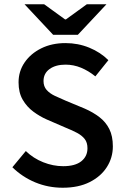

<svg xmlns="http://www.w3.org/2000/svg" viewBox="-20 -868 585 900"><path d="M274 12Q206 12 145.5 -13Q85 -38 38 -84L101 -160Q136 -126 182.5 -107.5Q229 -89 276 -89Q332 -89 361 -112Q390 -135 390 -173Q390 -200 377 -216.5Q364 -233 341.5 -245Q319 -257 289 -269L199 -308Q167 -322 136.5 -344.5Q106 -367 86.5 -400.5Q67 -434 67 -482Q67 -534 95.5 -575.5Q124 -617 173.5 -641.5Q223 -666 287 -666Q346 -666 398.5 -644.5Q451 -623 488 -586L427 -510Q395 -536 360 -550.5Q325 -565 287 -565Q241 -565 212.5 -544.5Q184 -524 184 -488Q184 -463 198.5 -446.5Q213 -430 237.5 -418.5Q262 -407 288 -396L377 -359Q416 -342 446 -319Q476 -296 492.5 -263Q509 -230 509 -182Q509 -129 481 -85Q453 -41 400.5 -14.5Q348 12 274 12ZM229 -705 95 -848H187L285 -777H289L387 -848H479L345 -705Z"/></svg>

Font: Source Sans 3 ExtraLight SemiBold
Style: Regular
Weight: 600
Version: Version 3.052;hotconv 1.1.0;makeotfexe 2.6.0